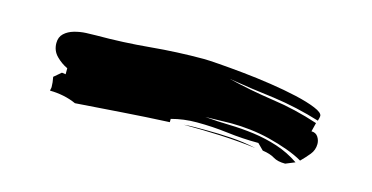

<svg xmlns="http://www.w3.org/2000/svg" viewBox="-33 21 655 338"><g transform="rotate(15 295.0 189.5)"><path d="M524 193Q532 193 536 199Q540 205 540 212Q540 223 533 231.5Q526 240 518 248Q506 241 489.5 235Q473 229 455 224.5Q437 220 419 218Q401 216 386 216H381L337 217Q359 219 381.5 219.5Q404 220 426.5 223Q449 226 470.5 233Q492 240 511 253L494 260Q480 260 472 255Q464 250 450 248L439 237Q410 237 382 233.5Q354 230 325 230Q301 230 279 236V242Q236 244 194 247Q152 250 109 253Q98 248 85.5 245.5Q73 243 61 243Q61 241 61.5 239.5Q62 238 62 236Q62 228 60 218L73 207L80 208V197Q69 192 59.5 182.5Q50 173 50 159Q50 148 57 141.5Q64 135 74.5 132Q85 129 96 128.5Q107 128 115 128Q163 128 211.5 123.5Q260 119 308 119Q316 119 336 120.5Q356 122 381 124.5Q406 127 432.5 131Q459 135 481 140Q503 145 517.5 151Q532 157 532 163Q532 166 530 172Q488 159 445 153Q403 148 361 141Q402 151 443 157Q486 163 528 177ZM436 247Q404 243 371 241.5Q338 240 304 240Q314 239 324 239H344Q367 239 390 240.5Q413 242 436 247Z"/></g></svg>

Font: Finger Paint
Style: Regular
Weight: 400
Designer: Ralph du Carrois
Foundry: Ralph du Carrois
Version: Version 1.002